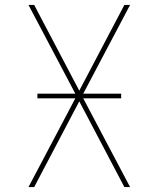

<svg xmlns="http://www.w3.org/2000/svg" viewBox="-20 -755 640 775"><path d="M95 0 284 -358H131V-377H284L95 -735H118L300 -389L482 -735H505L316 -377H469V-358H316L505 0H482L300 -346L118 0Z"/></svg>

Font: Iosevka SS04 Thin Extended
Style: Regular
Weight: 100
Width: 7
Monospace: yes
Designer: Belleve Invis
Foundry: Belleve Invis
Version: Version 19.0.0; ttfautohint (v1.8.4)